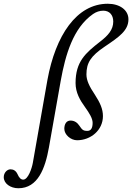

<svg xmlns="http://www.w3.org/2000/svg" viewBox="-172 -735 705 1024"><path d="M-74 269C30 269 69 163 89 51L152 -305C177 -443 218 -586 324 -660C341 -672 360 -678 379 -678C412 -678 432 -655 432 -620C432 -577 405 -546 362 -513C284 -452 231 -407 231 -292C231 -241 255 -200 282 -163C305 -131 322 -103 322 -80C322 -52 313 -37 294 -37C271 -37 266 -43 251 -65C241 -80 226 -92 204 -92C182 -92 171 -73 171 -48C171 -17 205 13 239 13C311 13 377 -40 377 -116C377 -153 362 -187 334 -230C305 -273 289 -306 289 -338C289 -400 312 -436 386 -486C463 -538 513 -572 513 -632C513 -682 466 -715 403 -715C236 -715 124 -545 81 -309L3 134C-2 162 -22 223 -48 223C-60 223 -70 214 -79 193C-87 176 -100 168 -116 168C-134 168 -152 186 -152 210C-152 244 -116 269 -74 269Z"/></svg>

Font: Junicode Two Beta SemiCondensed Medium
Style: Italic
Weight: 500
Width: 4
Italic angle: -10°
Version: Version 1.063